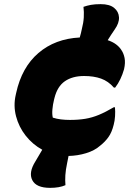

<svg xmlns="http://www.w3.org/2000/svg" viewBox="-20 -797 640 927"><path d="M296 97Q267 110 222 110Q155 110 136 73Q117 36 151 -18Q159 -32 167.5 -46Q176 -60 184 -74Q137 -100 104 -142Q71 -184 57.5 -235.5Q44 -287 56 -339L58 -348Q85 -472 165.5 -541Q246 -610 365 -616Q368 -626 370.5 -636Q373 -646 375 -656Q383 -687 384.5 -713Q386 -739 383 -764Q400 -770 419 -773.5Q438 -777 466 -777Q509 -777 531 -759Q553 -741 554.5 -713.5Q556 -686 534 -655Q525 -642 516.5 -629Q508 -616 500 -603Q524 -595 540 -583Q556 -571 565 -557Q577 -540 581.5 -517Q586 -494 579 -463Q572 -438 561 -415Q550 -392 536 -374H530Q503 -405 468 -417.5Q433 -430 386 -430Q330 -430 293.5 -405Q257 -380 243 -324L241 -316Q235 -292 233 -268.5Q231 -245 235 -229Q254 -223 274.5 -220.5Q295 -218 318 -218Q359 -218 392 -223.5Q425 -229 457.5 -242.5Q490 -256 529 -279H535Q537 -259 535.5 -236Q534 -213 529 -195Q520 -158 503.5 -135Q487 -112 464 -94Q437 -70 396 -57.5Q355 -45 311 -44Q307 -25 304 -9Q297 24 295.5 49Q294 74 296 97Z"/></svg>

Font: Recursive Sn Csl St Blk
Style: Italic
Weight: 900
Italic angle: -15°
Version: Version 1.079;hotconv 1.0.112;makeotfexe 2.5.65598; ttfautoh